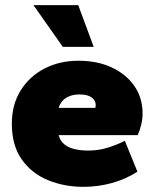

<svg xmlns="http://www.w3.org/2000/svg" viewBox="-20 -716 600 746"><path d="M304 10Q230 10 166.5 -16Q103 -42 64.5 -96.5Q26 -151 26 -235Q26 -310 60.5 -365Q95 -420 153.5 -450Q212 -480 285 -480Q358 -480 414 -454Q470 -428 502 -382Q534 -336 534 -274Q534 -254 528.5 -231Q523 -208 515 -191H208Q213 -171 227.5 -157.5Q242 -144 266.5 -137.5Q291 -131 324 -131Q362 -131 398 -142Q434 -153 465 -169L514 -49Q469 -20 415 -5Q361 10 304 10ZM208 -297H350Q351 -300 351.5 -302.5Q352 -305 352 -307Q352 -319 345 -328.5Q338 -338 324.5 -343.5Q311 -349 289 -349Q266 -349 249 -342Q232 -335 222 -323Q212 -311 208 -297ZM224 -534 110 -696H284L344 -534Z"/></svg>

Font: Gantari Black
Style: Regular
Weight: 900
Version: Version 1.000